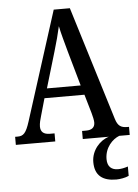

<svg xmlns="http://www.w3.org/2000/svg" viewBox="-62 -761 747 1043"><g transform="rotate(-5 311.5 -239.5)"><path d="M2 0H217V-44H192C156 -44 141 -60 141 -88C141 -105 147 -128 152 -144L179 -239H397L427 -136C432 -118 437 -97 437 -84C437 -58 421 -44 389 -44H367V0H509C461 14 413 65 413 130C413 204 456 235 530 235C549 235 580 230 598 221V170C577 177 560 180 544 180C509 180 486 162 486 120C486 57 529 14 566 0H623V-44H614C579 -44 562 -55 550 -94L359 -714H271L82 -121C62 -58 47 -44 16 -44H2ZM197 -291 255 -486C270 -536 282 -581 291 -622C299 -581 313 -534 328 -478L381 -291Z"/></g></svg>

Font: Noto Serif Condensed Medium
Style: Regular
Weight: 500
Width: 3
Designer: Monotype Design Team
Foundry: Monotype Imaging Inc.
Version: Version 2.015